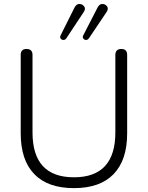

<svg xmlns="http://www.w3.org/2000/svg" viewBox="-20 -964 764 992"><path d="M362 8Q227 8 157 -64.5Q87 -137 87 -275V-680Q87 -711 117 -711Q148 -711 148 -680V-280Q148 -48 362 -48Q576 -48 576 -280V-680Q576 -711 607 -711Q637 -711 637 -680V-275Q637 -137 567 -64.5Q497 8 362 8ZM440 -767Q433 -757 424 -757.5Q415 -758 410 -765.5Q405 -773 411 -783L484 -925Q494 -944 509.5 -943.5Q525 -943 533.5 -930.5Q542 -918 530 -901ZM324 -768Q317 -757 307.5 -757.5Q298 -758 293 -765Q288 -772 294 -783L365 -925Q375 -944 390.5 -943.5Q406 -943 415 -930.5Q424 -918 412 -901Z"/></svg>

Font: Nunito Light
Style: Regular
Weight: 300
Designer: Vernon Adams
Foundry: Vernon Adams
Version: Version 3.601; ttfautohint (v1.8.2.53-6de2)